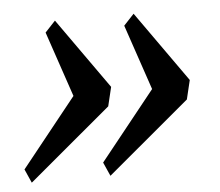

<svg xmlns="http://www.w3.org/2000/svg" viewBox="-39 -532 574 501"><g transform="rotate(-5 248.0 -282.0)"><path d="M9 -110 153 -290 95 -461 122 -490 253 -305 241 -255 25 -74ZM215 -110 359 -290 301 -461 328 -490 459 -305 447 -255 231 -74Z"/></g></svg>

Font: IBM Plex Serif Medium
Style: Italic
Weight: 500
Italic angle: -14°
Designer: Mike Abbink, Paul van der Laan, Pieter van Rosmalen
Foundry: Bold Monday
Version: Version 2.5